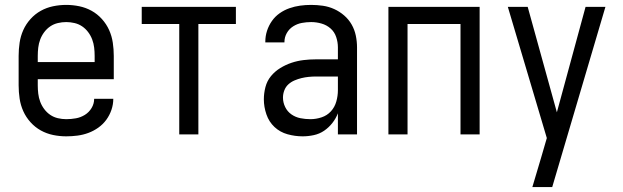

<svg xmlns="http://www.w3.org/2000/svg" viewBox="-20 -548 2540 783"><path d="M250 8Q223 8 196.5 2.5Q170 -3 146.5 -16Q123 -29 104.5 -49.5Q86 -70 75 -94.5Q64 -119 60 -146Q56 -173 56 -200V-320Q56 -347 60 -374Q64 -401 75 -425.5Q86 -450 104.5 -470.5Q123 -491 146.5 -504Q170 -517 196.5 -522.5Q223 -528 250 -528Q277 -528 303.5 -522.5Q330 -517 353.5 -504Q377 -491 395.5 -470.5Q414 -450 425 -425.5Q436 -401 440 -374Q444 -347 444 -320V-225H134V-200Q134 -183 136 -166Q138 -149 144 -133Q150 -117 160.5 -103Q171 -89 185 -79.5Q199 -70 216 -66Q233 -62 250 -62Q270 -62 289.5 -65.5Q309 -69 326 -79.5Q343 -90 353.5 -107.5Q364 -125 364 -145H442Q442 -122 434.5 -100Q427 -78 413.5 -59.5Q400 -41 381 -27.5Q362 -14 340.5 -6Q319 2 296 5Q273 8 250 8ZM366 -295V-320Q366 -337 364 -354Q362 -371 356 -387Q350 -403 339.5 -417Q329 -431 315 -440.5Q301 -450 284 -454Q267 -458 250 -458Q233 -458 216 -454Q199 -450 185 -440.5Q171 -431 160.5 -417Q150 -403 144 -387Q138 -371 136 -354Q134 -337 134 -320V-295Z M711 0V-450H558V-520H942V-450H789V0Z M1214 8Q1183 8 1152.5 -0.5Q1122 -9 1099.5 -30Q1077 -51 1066.5 -81.5Q1056 -112 1056 -143Q1056 -168 1062.5 -193Q1069 -218 1085 -237.5Q1101 -257 1123 -270.5Q1145 -284 1169 -292Q1193 -300 1218 -303Q1243 -306 1269 -306H1358V-355Q1358 -376 1351 -397Q1344 -418 1328 -432Q1312 -446 1291 -452Q1270 -458 1249 -458Q1230 -458 1211 -454.5Q1192 -451 1175.5 -440.5Q1159 -430 1149.5 -413Q1140 -396 1140 -377V-375H1062V-378Q1062 -401 1069 -422.5Q1076 -444 1089 -462.5Q1102 -481 1120.5 -494Q1139 -507 1160.5 -514.5Q1182 -522 1204 -525Q1226 -528 1249 -528Q1273 -528 1297 -524.5Q1321 -521 1343 -511Q1365 -501 1383.5 -485Q1402 -469 1414 -448Q1426 -427 1431 -403Q1436 -379 1436 -355V0H1358V-86Q1350 -65 1335.5 -46.5Q1321 -28 1302 -15Q1283 -2 1260 3Q1237 8 1214 8ZM1246 -62Q1269 -62 1291.5 -69.5Q1314 -77 1329.5 -94Q1345 -111 1351.5 -134Q1358 -157 1358 -180V-236H1269Q1254 -236 1239 -234.5Q1224 -233 1209.5 -229.5Q1195 -226 1181 -220Q1167 -214 1156 -204Q1145 -194 1139.5 -179.5Q1134 -165 1134 -150Q1134 -130 1143 -111.5Q1152 -93 1168.5 -81.5Q1185 -70 1205 -66Q1225 -62 1246 -62Z M1564 0V-520H1936V0H1858V-450H1642V0Z M2151 215Q2160 185 2169 154.5Q2178 124 2187 94L2210 15L2051 -520H2132L2251 -90L2368 -520H2449L2232 215Z"/></svg>

Font: Iosevka Custom
Style: Regular
Weight: 400
Monospace: yes
Designer: Belleve Invis
Foundry: Belleve Invis
Version: Version 32.5.0; ttfautohint (v1.8.4)